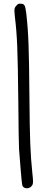

<svg xmlns="http://www.w3.org/2000/svg" viewBox="-20 -818 257 1038"><path d="M69 -788C61 -780 57.9 -773.8 57.9 -759.6C57.9 -752.4 58.7 -743.3 60 -731C73 -626 76 -546 79 -266C80 -133 82 -19 83 -12C87 35 96 168 101 185C104.3 195 114.5 199.8 125.1 199.8C133.5 199.8 142.2 196.8 148 191C155.4 183.6 158.6 178.1 158.6 162.7C158.6 153.1 157.3 139.5 155 119C144 10 141 -58 139 -300C137 -553 134 -641 122 -746C116 -791 113 -798 90 -798C79 -798 77 -797 69 -788Z"/></svg>

Font: DIARIO_DE_ANDY
Style: Regular
Weight: 400
Version: Version 001.000